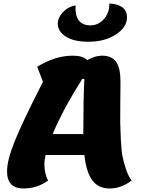

<svg xmlns="http://www.w3.org/2000/svg" viewBox="-20 -1041 807 1090"><path d="M482 -804Q400 -804 354 -833Q308 -862 308 -907Q308 -940 336.5 -971Q365 -1002 409 -1011Q403 -897 493 -897Q537 -897 569 -931.5Q601 -966 601 -1021Q648 -1019 674.5 -999.5Q701 -980 701 -943Q701 -886 637.5 -845Q574 -804 482 -804ZM113 29Q20 29 20 -69Q20 -131 63.5 -239.5Q107 -348 224 -577L191 -662Q294 -725 393 -725Q450 -725 475 -700Q522 -725 559 -725Q614 -725 639 -690Q664 -655 664 -578Q664 -543 663 -461.5Q662 -380 662.5 -345Q663 -310 666 -248.5Q669 -187 675.5 -153.5Q682 -120 695 -81Q708 -42 727 -16Q668 29 602 29Q539 29 504.5 -16.5Q470 -62 459 -161H239Q232 -134 232 -110Q232 -55 253 -16Q191 29 113 29ZM447 -593Q337 -419 279 -280H453V-292Q453 -478 459 -593Z"/></svg>

Font: Lemonada
Style: Bold
Weight: 700
Designer: Mohamed Gaber (Arabic), Eduardo Tunni (Latin)
Foundry: Kief Type Foundry
Version: Version 4.004